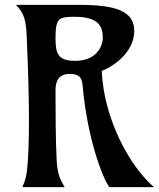

<svg xmlns="http://www.w3.org/2000/svg" viewBox="-20 -767 651 787"><path d="M45.4 -747.1C78.1 -713.4 86.4 -686 89.4 -619.1C95.7 -471.2 104 -251 94.2 -108.4C90.3 -51.3 85.4 -30.8 71.8 0H245.1C228.5 -28.3 215.8 -48.8 212.4 -107.9C208 -184.6 207.5 -319.8 207.5 -397C207.5 -437 222.7 -463.9 264.2 -463.9C308.1 -463.9 315.9 -447.3 318.8 -414.1C337.9 -201.7 399.4 -38.6 428.2 0H611.3C513.7 -82.5 405.8 -277.3 397 -476.1C471.7 -507.3 530.3 -569.3 530.3 -640.1C530.3 -720.7 457 -747.1 303.7 -747.1ZM401.4 -613.3C401.4 -574.7 373.5 -517.6 287.6 -517.6C218.3 -517.6 207.5 -546.4 207.5 -610.8C208 -694.3 221.2 -698.2 287.1 -698.2C385.3 -698.2 401.4 -656.7 401.4 -613.3Z"/></svg>

Font: Amarante
Style: Regular
Weight: 400
Designer: Karolina Lach
Foundry: Sorkin Type Co.
Version: Version 1.001